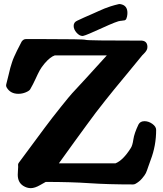

<svg xmlns="http://www.w3.org/2000/svg" viewBox="-20 -929 819 966"><path d="M619.1 -845.7Q617.2 -838.9 615.7 -835Q614.3 -831.1 611.3 -829.1Q608.4 -827.1 606.9 -826.7Q605.5 -826.2 599.1 -825.7Q592.8 -825.2 588.9 -824.2Q587.9 -824.2 586.9 -824.2Q572.3 -824.2 493.7 -788.1Q415 -752 400.4 -749Q398.4 -748 395.5 -748Q379.9 -748 365.2 -764.6Q350.6 -781.2 350.6 -798.8Q350.6 -817.4 369.1 -825.2Q399.4 -839.8 445.3 -859.4Q456.1 -864.3 475.6 -873Q495.1 -881.8 505.9 -886.2Q516.6 -890.6 536.1 -897Q555.7 -903.3 577.1 -908.2Q582 -909.2 585.9 -908.2Q621.1 -902.3 621.1 -864.3Q621.1 -860.4 620.6 -855.5Q620.1 -850.6 619.1 -845.7ZM694.3 -724.6Q721.7 -721.7 721.7 -692.4Q721.7 -683.6 717.3 -675.8Q712.9 -668 705.1 -660.2Q697.3 -652.3 696.3 -651.4Q668 -616.2 617.7 -555.7Q567.4 -495.1 555.2 -480Q543 -464.8 509.3 -422.9Q475.6 -380.9 462.4 -362.8Q449.2 -344.7 416.5 -300.8Q383.8 -256.8 354.5 -215.8Q325.2 -174.8 276.4 -107.4H561.5Q599.6 -123 637.7 -183.6Q646.5 -196.3 650.9 -227.1Q655.3 -257.8 676.8 -302.7Q685.5 -319.3 707 -319.3Q727.5 -319.3 746.6 -305.7Q765.6 -292 765.6 -275.4Q765.6 -196.3 738.3 -125Q736.3 -121.1 727.5 -94.7Q718.8 -68.4 713.9 -58.1Q709 -47.9 694.8 -31.2Q680.7 -14.6 661.1 -3.9Q655.3 -1 649.4 -1Q523.4 -1 430.2 -7.3Q336.9 -13.7 210 -13.7Q209 -13.7 182.1 2Q155.3 17.6 134.8 17.6Q115.2 17.6 96.7 5.9Q69.3 -11.7 69.3 -49.8Q69.3 -57.6 70.3 -70.8Q71.3 -84 71.3 -87.9V-93.8Q69.3 -104.5 76.2 -112.3Q168 -236.3 204.6 -285.6Q241.2 -335 287.1 -392.1Q333 -449.2 342.8 -459.5Q352.5 -469.7 413.6 -536.1Q474.6 -602.5 517.6 -650.4H255.9Q232.4 -642.6 204.1 -609.4Q188.5 -590.8 179.7 -574.7Q170.9 -558.6 158.7 -531.7Q146.5 -504.9 131.8 -479.5Q127 -471.7 109.4 -464.4Q91.8 -457 72.3 -457Q33.2 -457 14.6 -487.3Q8.8 -496.1 11.7 -505.9Q16.6 -523.4 22.9 -550.8Q29.3 -578.1 31.7 -586.9Q34.2 -595.7 39.6 -612.8Q44.9 -629.9 50.8 -642.6Q56.6 -655.3 65.4 -673.8Q74.2 -692.4 88.9 -719.7Q97.7 -732.4 110.4 -732.4H192.4Q402.3 -732.4 410.6 -728.5Q418.9 -724.6 694.3 -724.6Z"/></svg>

Font: Essays1743
Style: Bold
Weight: 700
Designer: Based on the typeface in a 1743 English translation of the essays of Montaigne.  PostScript/TrueType font designed by Jo
Version: Version 002.100